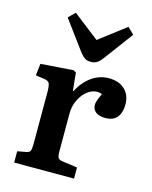

<svg xmlns="http://www.w3.org/2000/svg" viewBox="-119 -873 751 951"><g transform="rotate(15 256.5 -398.0)"><path d="M47 0V-58L91 -66Q107 -69 111.5 -78.5Q116 -88 116 -114V-377Q116 -411 110.5 -423.5Q105 -436 83 -439L39 -445L46 -506L213 -518L227 -510L236 -418H239Q265 -468 305 -496.5Q345 -525 393 -525Q445 -525 475 -496.5Q505 -468 505 -421Q505 -392 496 -371.5Q487 -351 469.5 -340.5Q452 -330 426 -330Q393 -330 376 -343.5Q359 -357 359 -379Q359 -387 361 -395Q363 -403 367.5 -414Q372 -425 379 -440Q357 -449 334 -442Q311 -435 292 -415.5Q273 -396 261 -367.5Q249 -339 249 -305V-112Q249 -88 254 -79Q259 -70 276 -68L354 -57V0ZM284 -580Q271 -580 261.5 -583.5Q252 -587 243.5 -595.5Q235 -604 224 -618L117 -763L150 -796L284 -692L420 -796L453 -764L339 -611Q325 -593 312.5 -586.5Q300 -580 284 -580Z"/></g></svg>

Font: Literata 18pt SemiBold
Style: Regular
Weight: 600
Designer: Latin by Veronika Burian and Jose Scaglione. Greek by Irene Vlachou. Cyrillic by Vera Evstafieva.
Foundry: TypeTogether
Version: Version 3.103;gftools[0.9.29]